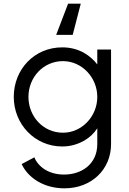

<svg xmlns="http://www.w3.org/2000/svg" viewBox="-20 -806 702 1046"><path d="M376 -616 420 -786H351L286 -616ZM331 220C479 220 585 117 585 -21V-536H510V-455C491 -480 467 -501 438 -518C402 -538 362 -548 319 -548C168 -548 55 -429 55 -278C55 -129 170 -8 319 -8C362 -8 402 -19 439 -40C468 -57 492 -79 510 -107V-21C510 87 426 145 329 145C244 145 188 102 167 51L98 88C134 165 221 220 331 220ZM323 -83C215 -83 135 -172 135 -278C135 -385 216 -473 323 -473C426 -473 510 -384 510 -278C510 -172 426 -83 323 -83Z"/></svg>

Font: Plus Jakarta Sans
Style: Regular
Weight: 400
Designer: Gumpita Rahayu
Foundry: Tokotype
Version: Version 2.071;gftools[0.9.30]